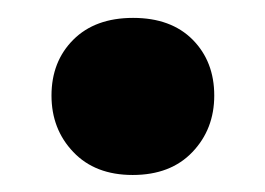

<svg xmlns="http://www.w3.org/2000/svg" viewBox="-20 -418 304 220"><path d="M132 -217.5Q89 -217.5 64 -243.8Q39 -270 39 -308.5Q39 -347.5 64 -372.5Q89 -397.5 132.5 -397.5Q176 -397.5 200.8 -372.5Q225.5 -347.5 225.5 -308.5Q225.5 -270 200.5 -243.8Q175.5 -217.5 132 -217.5Z"/></svg>

Font: Commissioner
Style: Bold
Weight: 700
Designer: Kostas Bartsokas
Foundry: Kostas Bartsokas
Version: Version 1.000; ttfautohint (v1.8.3)